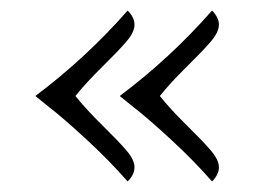

<svg xmlns="http://www.w3.org/2000/svg" viewBox="-20 -403 498 364"><path d="M222 -383Q235 -370 235 -356Q235 -342 219.5 -324Q204 -306 173.5 -276Q143 -246 123 -221Q143 -196 173.5 -166Q204 -136 219.5 -118Q235 -100 235 -86Q235 -72 222 -59Q187 -99 143 -139.5Q99 -180 73 -200L47 -221Q143 -293 222 -383ZM382 -383Q395 -370 395 -356Q395 -342 379.5 -324Q364 -306 333.5 -276Q303 -246 283 -221Q303 -196 333.5 -166Q364 -136 379.5 -118Q395 -100 395 -86Q395 -72 382 -59Q347 -99 303 -139.5Q259 -180 233 -200L207 -221Q303 -293 382 -383Z"/></svg>

Font: Sedan SC
Style: Regular
Weight: 400
Designer: Sebastian Salazar
Foundry: Sebastian Salazar
Version: Version 1.001